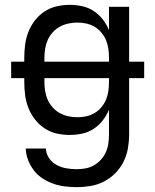

<svg xmlns="http://www.w3.org/2000/svg" viewBox="-20 -548 640 791"><path d="M296 223Q272 223 247.5 220Q223 217 200 209Q177 201 156 187.5Q135 174 120 154.5Q105 135 96 112Q87 89 86 64H169Q170 86 182.5 104Q195 122 214 132Q233 142 254 145.5Q275 149 296 149Q315 149 333.5 145.5Q352 142 368 132.5Q384 123 396.5 109Q409 95 416.5 78Q424 61 426.5 42.5Q429 24 429 5V-96Q419 -72 403 -51.5Q387 -31 365.5 -17Q344 -3 318.5 2.5Q293 8 268 8Q240 8 213.5 2Q187 -4 164 -19Q141 -34 124 -56Q107 -78 97 -103.5Q87 -129 83.5 -156Q80 -183 80 -210V-226H26V-294H80V-310Q80 -337 83.5 -364Q87 -391 97 -416.5Q107 -442 124 -464Q141 -486 164 -501Q187 -516 213.5 -522Q240 -528 268 -528Q293 -528 318.5 -522.5Q344 -517 365.5 -503Q387 -489 403 -468.5Q419 -448 429 -424V-520H512V-294H574V-226H512V5Q512 34 507 63Q502 92 489 118Q476 144 455.5 165Q435 186 409 199.5Q383 213 354 218Q325 223 296 223ZM163 -294H429V-310Q429 -328 426.5 -346.5Q424 -365 417 -382Q410 -399 398 -413.5Q386 -428 370 -437.5Q354 -447 336 -451Q318 -455 299 -455Q280 -455 261.5 -451Q243 -447 226.5 -438Q210 -429 197 -414.5Q184 -400 176.5 -383Q169 -366 166 -347.5Q163 -329 163 -310ZM299 -65Q318 -65 336 -69Q354 -73 370 -82.5Q386 -92 398 -106.5Q410 -121 417 -138Q424 -155 426.5 -173.5Q429 -192 429 -210V-226H163V-210Q163 -191 166 -172.5Q169 -154 176.5 -137Q184 -120 197 -105.5Q210 -91 226.5 -82Q243 -73 261.5 -69Q280 -65 299 -65Z"/></svg>

Font: Iosevka SS04 Extended
Style: Regular
Weight: 400
Width: 7
Monospace: yes
Designer: Belleve Invis
Foundry: Belleve Invis
Version: Version 19.0.0; ttfautohint (v1.8.4)